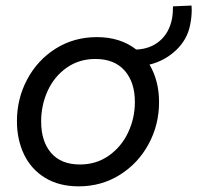

<svg xmlns="http://www.w3.org/2000/svg" viewBox="-20 -658 705 686"><path d="M40.5 -225.1Q40.5 -305.7 77.4 -374.8Q114.3 -443.8 179.4 -484.6Q244.6 -525.4 326.2 -525.4Q409.7 -525.4 466.8 -481Q516.6 -482.9 550.3 -511.5Q584 -540 594.2 -589.4Q598.1 -608.4 598.1 -635.3L664.1 -638.2Q665 -633.3 665 -621.6Q665 -596.7 659.2 -568.4Q648.9 -516.1 608.6 -478.3Q568.4 -440.4 514.2 -427.2Q548.3 -369.1 548.3 -293Q548.3 -212.4 511 -143.3Q473.6 -74.2 408 -33.2Q342.3 7.8 261.2 7.8Q190.9 7.8 141.1 -22.7Q91.3 -53.2 65.9 -106.2Q40.5 -159.2 40.5 -225.1ZM461.9 -293.5Q461.9 -364.3 425.3 -405.8Q388.7 -447.3 320.8 -447.3Q262.7 -447.3 218.5 -416.3Q174.3 -385.3 150.6 -334Q127 -282.7 127 -224.1Q127 -152.8 162.6 -111.6Q198.2 -70.3 265.6 -70.3Q323.7 -70.3 368.4 -101.6Q413.1 -132.8 437.5 -184.1Q461.9 -235.4 461.9 -293.5Z"/></svg>

Font: Reddit Sans Chocolate
Style: Italic
Weight: 400
Italic angle: -11.25°
Designer: Stephen Hutchings
Version: Version 1.013